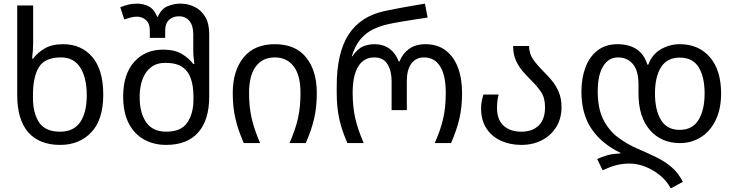

<svg xmlns="http://www.w3.org/2000/svg" viewBox="-20 -790 4056 1060"><path d="M312 10Q197 10 136 -59.5Q75 -129 75 -267V-760H163V-546Q163 -531 161 -505.5Q159 -480 157 -467H163Q188 -500 227.5 -523Q267 -546 329 -546Q429 -546 489.5 -475.5Q550 -405 550 -267Q550 -129 484 -59.5Q418 10 312 10ZM312 -63Q387 -63 423 -116Q459 -169 459 -265Q459 -360 423.5 -416.5Q388 -473 317 -473Q228 -473 195 -419.5Q162 -366 162 -266V-250Q162 -165 196 -114Q230 -63 312 -63Z M898 10Q828 10 774 -20.5Q720 -51 690 -110.5Q660 -170 660 -257Q660 -380 720.5 -448Q781 -516 881 -516Q943 -516 982.5 -493Q1022 -470 1047 -437H1053Q1052 -448 1049.5 -468.5Q1047 -489 1047 -505V-601Q1047 -648 1026 -674Q1005 -700 968 -700Q934 -700 913 -680Q892 -660 892 -623V-581H807V-623Q807 -661 785.5 -679.5Q764 -698 737 -698Q718 -698 700.5 -693Q683 -688 666 -683L644 -750Q663 -758 686.5 -764Q710 -770 738 -770Q769 -770 799 -756Q829 -742 848 -697H851Q871 -742 906 -756Q941 -770 975 -770Q1018 -770 1054.5 -752Q1091 -734 1113 -697Q1135 -660 1135 -603V-257Q1135 -127 1074 -58.5Q1013 10 898 10ZM898 -63Q980 -63 1014 -113Q1048 -163 1048 -240V-256Q1048 -313 1034 -355Q1020 -397 986.5 -420Q953 -443 893 -443Q845 -443 813.5 -418.5Q782 -394 766.5 -351.5Q751 -309 751 -255Q751 -167 787 -115Q823 -63 898 -63Z M1326 0Q1295 -70 1280 -134Q1265 -198 1265 -276Q1265 -399 1324.5 -472.5Q1384 -546 1497 -546Q1612 -546 1670.5 -472.5Q1729 -399 1729 -276Q1729 -198 1714 -134Q1699 -70 1668 0H1578Q1610 -71 1624.5 -134.5Q1639 -198 1639 -277Q1639 -374 1601.5 -423.5Q1564 -473 1497 -473Q1430 -473 1392.5 -423.5Q1355 -374 1355 -277Q1355 -198 1370 -134.5Q1385 -71 1416 0Z M1898 0Q1867 -70 1853 -134Q1839 -198 1839 -276V-314Q1839 -499 1905 -600Q1971 -701 2104 -729Q2160 -741 2216 -751Q2272 -761 2326 -770L2341 -693Q2306 -688 2264.5 -681.5Q2223 -675 2185 -668.5Q2147 -662 2121 -656Q2080 -647 2041 -628.5Q2002 -610 1971.5 -575Q1941 -540 1922 -479H1925Q1954 -521 1984 -533.5Q2014 -546 2046 -546Q2097 -546 2131 -520.5Q2165 -495 2181 -451H2186Q2203 -495 2239 -520.5Q2275 -546 2328 -546Q2395 -546 2440 -512Q2485 -478 2508 -417.5Q2531 -357 2531 -276Q2531 -198 2516 -134Q2501 -70 2470 0H2380Q2412 -71 2426.5 -134.5Q2441 -198 2441 -277Q2441 -374 2410 -423.5Q2379 -473 2321 -473Q2276 -473 2251 -439Q2226 -405 2226 -343V-182H2142V-343Q2142 -399 2119 -436Q2096 -473 2046 -473Q1989 -473 1958 -423.5Q1927 -374 1927 -277Q1927 -198 1942 -134.5Q1957 -71 1988 0Z M2858 10Q2796 10 2745.5 -13Q2695 -36 2665.5 -81Q2636 -126 2636 -193Q2636 -215 2640.5 -235.5Q2645 -256 2649 -268H2733Q2729 -255 2726.5 -235.5Q2724 -216 2724 -193Q2724 -129 2760.5 -96Q2797 -63 2858 -63Q2919 -63 2954 -97Q2989 -131 2989 -198Q2989 -250 2967 -282.5Q2945 -315 2916 -343Q2892 -367 2868.5 -393.5Q2845 -420 2829 -454.5Q2813 -489 2813 -536H2901Q2901 -493 2924.5 -460.5Q2948 -428 2979 -397Q3004 -373 3027 -345Q3050 -317 3065 -281.5Q3080 -246 3080 -198Q3080 -136 3051 -89Q3022 -42 2972 -16Q2922 10 2858 10Z M3683 250Q3661 208 3622.5 177Q3584 146 3540.5 129.5Q3497 113 3458 113Q3416 113 3382 122Q3348 131 3307 150L3277 88Q3300 77 3330 68Q3360 59 3406 57V54Q3303 5 3246.5 -77.5Q3190 -160 3190 -284Q3190 -359 3212.5 -418.5Q3235 -478 3279.5 -512Q3324 -546 3389 -546Q3453 -546 3495 -518Q3537 -490 3554 -433H3559Q3580 -490 3628.5 -518Q3677 -546 3733 -546Q3837 -546 3899 -474.5Q3961 -403 3961 -274Q3961 -188 3931 -126.5Q3901 -65 3849.5 -32.5Q3798 0 3734 0Q3631 0 3568 -72Q3505 -144 3505 -274V-323Q3505 -400 3474 -436.5Q3443 -473 3392 -473Q3340 -473 3310 -424.5Q3280 -376 3280 -286Q3280 -191 3310.5 -130.5Q3341 -70 3390.5 -32.5Q3440 5 3498 30Q3556 55 3604 78.5Q3652 102 3688.5 133.5Q3725 165 3750 214ZM3732 -73Q3803 -73 3836.5 -128Q3870 -183 3870 -274Q3870 -366 3837 -419Q3804 -472 3733 -472Q3663 -472 3629.5 -419Q3596 -366 3596 -274Q3596 -183 3629 -128Q3662 -73 3732 -73Z"/></svg>

Font: Go Noto Kurrent-Regular
Style: Regular
Weight: 400
Designer: Monotype Design Team
Foundry: Monotype Imaging Inc.
Version: Version 2.012; ttfautohint (v1.8.4.7-5d5b)